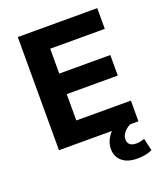

<svg xmlns="http://www.w3.org/2000/svg" viewBox="-162 -813 966 1124"><g transform="rotate(-20 321.5 -251.0)"><path d="M83 0V-705H578V-576H238V-421H556V-293H238V-129H578V0ZM499 203Q438 203 404.5 174.5Q371 146 371 98Q371 54 400.5 14.5Q430 -25 478 -46L526 0Q510 8 497 20Q484 32 477 45.5Q470 59 470 74Q470 97 484.5 107.5Q499 118 520 118Q535 118 547.5 115.5Q560 113 574 108L592 185Q569 195 547.5 199Q526 203 499 203Z"/></g></svg>

Font: Nunito Sans 9pt ExtraBold
Style: Regular
Weight: 800
Version: Version 3.101;gftools[0.9.27]